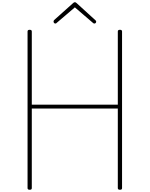

<svg xmlns="http://www.w3.org/2000/svg" viewBox="-20 -1687 1341 1721"><path d="M246 14Q227 14 227 -1V-1405Q227 -1413 232 -1416.5Q237 -1420 246 -1420Q265 -1420 265 -1405V-749H1036V-1405Q1036 -1413 1041 -1416.5Q1046 -1420 1055 -1420Q1074 -1420 1074 -1405V-1Q1074 6 1070 10Q1066 14 1055 14Q1036 14 1036 -1V-714H265V-1Q265 6 261 10Q257 14 246 14ZM476 -1476Q469 -1476 464.5 -1481.5Q460 -1487 460 -1494Q460 -1497 461 -1500Q462 -1503 465 -1507L635 -1659Q640 -1664 643.5 -1665.5Q647 -1667 651 -1667Q655 -1667 658.5 -1665.5Q662 -1664 667 -1659L837 -1504Q840 -1502 841 -1499Q842 -1496 842 -1493Q842 -1486 837.5 -1481Q833 -1476 826 -1476Q822 -1476 819 -1477.5Q816 -1479 813 -1482L651 -1621L488 -1482Q486 -1479 483 -1477.5Q480 -1476 476 -1476Z"/></svg>

Font: Playwrite BE WAL Thin
Style: Regular
Weight: 250
Version: Version 1.002